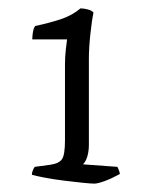

<svg xmlns="http://www.w3.org/2000/svg" viewBox="-20 -786 361 458"><path d="M205 -348Q197 -348 177.5 -350Q158 -352 133.5 -355Q109 -358 88 -362Q67 -366 56 -369Q56 -374 58.5 -380Q61 -386 63 -388L100 -393Q121 -396 128 -406.5Q135 -417 135 -451V-631Q135 -650 137 -668Q139 -686 140 -692H57Q57 -699 58.5 -709Q60 -719 64 -724Q97 -731 124.5 -740Q152 -749 172 -766Q180 -766 189.5 -763.5Q199 -761 203 -756Q199 -737 195.5 -704Q192 -671 192 -645V-440Q192 -426 188.5 -413.5Q185 -401 178 -394L260 -388Q261 -386 263 -381.5Q265 -377 266 -371Q246 -360 229.5 -354Q213 -348 205 -348Z"/></svg>

Font: Texturina 12pt Thin
Style: Regular
Weight: 250
Designer: Guillermo Torres Carreño
Foundry: Omnibus-Type
Version: Version 1.002